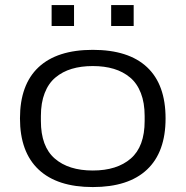

<svg xmlns="http://www.w3.org/2000/svg" viewBox="-20 -738 744 770"><path d="M187 -633.8V-717.8H276.9V-633.8ZM425.8 -633.8V-717.8H516.1V-633.8ZM352.1 12.2Q209.5 12.2 134.8 -58.1Q60.1 -128.4 60.1 -263.2Q60.1 -398.4 134.5 -468.3Q209 -538.1 352.1 -538.1Q495.6 -538.1 569.8 -468.5Q644 -398.9 644 -263.2Q644 -127.9 569.6 -57.9Q495.1 12.2 352.1 12.2ZM560.1 -252.9V-272.9Q560.1 -325.7 544.9 -364.7Q529.8 -403.8 501.7 -427.2Q473.6 -450.7 436.3 -461.9Q398.9 -473.1 352.1 -473.1Q305.2 -473.1 267.8 -461.9Q230.5 -450.7 202.4 -427.2Q174.3 -403.8 159.2 -364.7Q144 -325.7 144 -272.9V-252.9Q144 -150.4 199.5 -102.3Q254.9 -54.2 352.1 -54.2Q449.2 -54.2 504.6 -102.3Q560.1 -150.4 560.1 -252.9Z"/></svg>

Font: Archivo Expanded Light
Style: Regular
Weight: 300
Width: 7
Designer: Hector Gatti
Foundry: Omnibus-Type
Version: Version 2.001